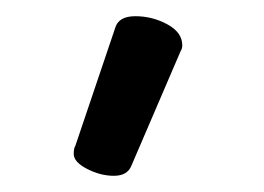

<svg xmlns="http://www.w3.org/2000/svg" viewBox="-20 -784 326 237"><path d="M73 -604 122 -749Q126 -764 147 -764Q168 -764 186.5 -754Q205 -744 205 -728Q205 -724 203 -721L142 -579Q137 -567 120.5 -567Q104 -567 87.5 -575.5Q71 -584 71 -594Q71 -601 73 -604Z"/></svg>

Font: Moon Stars Kai
Style: Bold
Weight: 700
Designer: GuiWonder
Version: Version 1.101